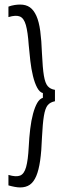

<svg xmlns="http://www.w3.org/2000/svg" viewBox="-20 -726 293 842"><path d="M221 -282Q200 -278 189 -264.5Q178 -251 172.5 -217.5Q167 -184 164 -122Q162 -63 156 -21.5Q150 20 139 46Q128 72 111 84Q94 96 68 96Q58 96 44.5 93.5Q31 91 17 87V41Q50 51 68 44Q86 37 94.5 6.5Q103 -24 106 -82Q108 -123 112.5 -160.5Q117 -198 125 -227.5Q133 -257 143.5 -275Q154 -293 168 -297V-318Q154 -321 143 -341.5Q132 -362 124.5 -393Q117 -424 113 -459Q109 -494 106 -528Q102 -586 93.5 -616Q85 -646 67.5 -653.5Q50 -661 17 -651V-697Q31 -702 44 -704Q57 -706 68 -706Q94 -706 111 -694Q128 -682 139.5 -656.5Q151 -631 156.5 -590Q162 -549 164 -492Q167 -427 172.5 -394Q178 -361 189.5 -348Q201 -335 221 -332Z"/></svg>

Font: Bricolage Grotesque Condensed ExtraLight
Style: Regular
Weight: 250
Width: 3
Designer: Mathieu Triay
Foundry: Atelier Triay
Version: Version 1.000;gftools[0.9.30]